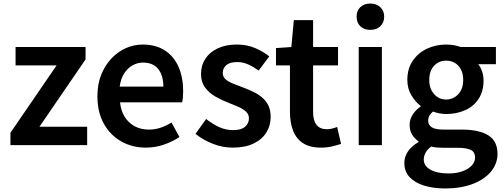

<svg xmlns="http://www.w3.org/2000/svg" viewBox="-20 -821 2850 1086"><path d="M39 0V-70L300 -451H68V-555H464V-485L203 -104H473V0Z M805 14Q728 14 666 -21Q604 -56 567.5 -121Q531 -186 531 -277Q531 -345 552.5 -398.5Q574 -452 610.5 -490.5Q647 -529 692.5 -549Q738 -569 787 -569Q862 -569 913 -535.5Q964 -502 990 -442.5Q1016 -383 1016 -305Q1016 -286 1014.5 -269.5Q1013 -253 1010 -242H659Q664 -193 686 -159Q708 -125 742.5 -106.5Q777 -88 822 -88Q857 -88 888 -98.5Q919 -109 950 -128L995 -46Q956 -20 907 -3Q858 14 805 14ZM657 -331H904Q904 -394 875 -430.5Q846 -467 789 -467Q758 -467 730 -451.5Q702 -436 682.5 -406Q663 -376 657 -331Z M1296 14Q1239 14 1183 -8Q1127 -30 1086 -64L1146 -148Q1183 -119 1220 -102Q1257 -85 1299 -85Q1344 -85 1366 -104Q1388 -123 1388 -152Q1388 -175 1370.5 -190.5Q1353 -206 1325.5 -218Q1298 -230 1269 -241Q1233 -255 1198 -275Q1163 -295 1140 -326Q1117 -357 1117 -403Q1117 -451 1141.5 -488.5Q1166 -526 1211.5 -547.5Q1257 -569 1319 -569Q1377 -569 1423.5 -549Q1470 -529 1503 -502L1443 -422Q1414 -443 1384 -456.5Q1354 -470 1322 -470Q1280 -470 1260 -452.5Q1240 -435 1240 -409Q1240 -387 1255.5 -373Q1271 -359 1297 -348.5Q1323 -338 1353 -327Q1382 -316 1410 -303Q1438 -290 1461 -271Q1484 -252 1497.5 -225Q1511 -198 1511 -159Q1511 -111 1486.5 -71.5Q1462 -32 1414 -9Q1366 14 1296 14Z M1796 14Q1732 14 1693.5 -11.5Q1655 -37 1637.5 -82.5Q1620 -128 1620 -188V-451H1541V-549L1628 -555L1642 -707H1751V-555H1892V-451H1751V-187Q1751 -139 1770.5 -114.5Q1790 -90 1830 -90Q1844 -90 1859.5 -94Q1875 -98 1887 -103L1909 -7Q1887 0 1858.5 7Q1830 14 1796 14Z M2009 0V-555H2140V0ZM2075 -652Q2039 -652 2018 -672.5Q1997 -693 1997 -727Q1997 -760 2018 -780.5Q2039 -801 2075 -801Q2109 -801 2131 -780.5Q2153 -760 2153 -727Q2153 -693 2131 -672.5Q2109 -652 2075 -652Z M2498 245Q2432 245 2379.5 229Q2327 213 2297 181Q2267 149 2267 101Q2267 66 2287.5 35.5Q2308 5 2347 -17V-22Q2326 -36 2311.5 -58.5Q2297 -81 2297 -115Q2297 -147 2315.5 -174.5Q2334 -202 2359 -218V-222Q2330 -244 2307 -282Q2284 -320 2284 -369Q2284 -433 2315 -478Q2346 -523 2396 -546Q2446 -569 2503 -569Q2528 -569 2549 -565Q2570 -561 2586 -555H2785V-458H2685Q2698 -442 2706.5 -418Q2715 -394 2715 -365Q2715 -304 2687 -261.5Q2659 -219 2610.5 -197.5Q2562 -176 2503 -176Q2487 -176 2467.5 -179.5Q2448 -183 2429 -190Q2417 -180 2409.5 -168Q2402 -156 2402 -137Q2402 -115 2421.5 -101.5Q2441 -88 2492 -88H2591Q2690 -88 2742 -55.5Q2794 -23 2794 49Q2794 104 2758 148.5Q2722 193 2655 219Q2588 245 2498 245ZM2503 -258Q2530 -258 2552 -271.5Q2574 -285 2587 -309.5Q2600 -334 2600 -369Q2600 -404 2587 -428.5Q2574 -453 2552.5 -465.5Q2531 -478 2503 -478Q2477 -478 2455.5 -465.5Q2434 -453 2421 -429Q2408 -405 2408 -369Q2408 -334 2421 -309.5Q2434 -285 2455.5 -271.5Q2477 -258 2503 -258ZM2517 160Q2563 160 2596.5 147.5Q2630 135 2648.5 115Q2667 95 2667 71Q2667 38 2642 26.5Q2617 15 2570 15H2494Q2472 15 2453.5 13.5Q2435 12 2419 8Q2397 24 2387 43Q2377 62 2377 81Q2377 118 2415 139Q2453 160 2517 160Z"/></svg>

Font: Noto Sans KR SemiBold
Style: Regular
Weight: 600
Designer: Ryoko NISHIZUKA  (kana, bopomofo & ideographs); Paul D. Hunt (Latin, Greek & Cyrillic); Sandoll Communications , Soo-you
Foundry: Adobe
Version: Version 2.004-H2;hotconv 1.0.118;makeotfexe 2.5.65603